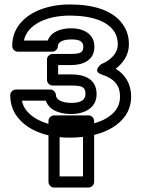

<svg xmlns="http://www.w3.org/2000/svg" viewBox="-20 -583 643 862"><path d="M413.7 -160C413.7 -228.1 359.5 -249 300.7 -249H241V-291H300.7C354.8 -291 403.8 -313.6 403.8 -373C403.8 -432.7 351.9 -456 300.7 -456C259.6 -456 210.9 -444.4 194.2 -401H87.3C103.4 -475.7 194.1 -513 293 -513C395.2 -513 466.5 -486.3 495.3 -437.3C504.3 -422.1 508.9 -404.8 508.9 -384C508.9 -343.5 476.9 -313 434.9 -295C434.9 -295 391 -263.4 437 -248.3C489.2 -231 518.8 -203.6 518.8 -149C518.8 -103.6 495 -75.4 460.2 -53.7C422.1 -30.1 362.9 -15 293 -15C196.5 -15 124.8 -47 92.7 -95.3C85.7 -105.9 81 -117.8 78.3 -131H185.3C202.9 -82.8 257.6 -71 300.7 -71C354.8 -71 413.7 -96 413.7 -160ZM363.7 -160C363.7 -136.8 345.8 -121 300.7 -121C254 -121 231.1 -138.2 231.1 -156C231.1 -166.7 221.2 -181 206.1 -181H51C40.3 -181 26 -171.1 26 -156C26 -123.3 34.2 -93.2 51.1 -67.7C96.5 0.7 187.3 35 293 35C369.7 35 437.5 19.2 486.6 -11.3C529.9 -38.2 568.8 -82.1 568.8 -149C568.8 -207.3 541.4 -248.7 499.4 -274.6C530.7 -297.9 558.9 -335 558.9 -384C558.9 -412.5 552.2 -439.3 538.4 -462.7C494.9 -536.7 400.4 -563 293 -563C258.8 -563 226.4 -559.1 196 -551.2C116.9 -530.7 34.8 -477.9 34.8 -376C34.8 -365.3 44.7 -351 59.8 -351H214.9C225.6 -351 239.9 -360.9 239.9 -376C239.9 -390.9 257 -406 300.7 -406C342.2 -406 353.8 -394 353.8 -373C353.8 -351 345.9 -341 300.7 -341H216C205.3 -341 191 -331.1 191 -316V-224C191 -213.3 200.9 -199 216 -199H300.7C353 -199 363.7 -190 363.7 -160ZM352.7 209H247.6V-15H352.7ZM377.7 259C388.4 259 402.7 249.1 402.7 234V-40C402.7 -50.7 392.8 -65 377.7 -65H222.6C211.9 -65 197.6 -55.1 197.6 -40V234C197.6 244.7 207.5 259 222.6 259Z"/></svg>

Font: Asimov
Style: WidOu
Weight: 500
Designer: Google
Version: Version 2.000980; 2014